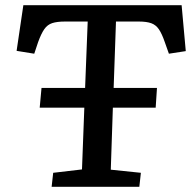

<svg xmlns="http://www.w3.org/2000/svg" viewBox="-20 -720 738 740"><path d="M179 0 185 -54 296 -67 305 -305H133L140 -381H308L318 -637H231Q200 -637 181.5 -631Q163 -625 151 -608Q139 -591 127 -558L112 -513L44 -524L70 -700H680L696 -523L631 -513L615 -558Q604 -590 592.5 -607Q581 -624 563 -630.5Q545 -637 515 -637H427L418 -381H585L580 -305H415L407 -66L523 -54L517 0Z"/></svg>

Font: Literata 7pt Medium
Style: Italic
Weight: 500
Italic angle: -2°
Designer: Latin by Veronika Burian and Jose Scaglione. Greek by Irene Vlachou. Cyrillic by Vera Evstafieva
Foundry: TypeTogether
Version: Version 3.002